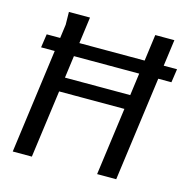

<svg xmlns="http://www.w3.org/2000/svg" viewBox="-106 -829 919 932"><g transform="rotate(15 353.0 -362.5)"><path d="M463 0 509 -340H181L135 0H39L128 -661L127 -725H233L191 -412H519L561 -725H657L559 0ZM51 -592H706L696 -524H41Z"/></g></svg>

Font: Rosario Medium
Style: Italic
Weight: 500
Italic angle: -8.05°
Version: Version 1.201